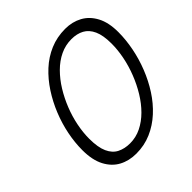

<svg xmlns="http://www.w3.org/2000/svg" viewBox="-257 -1196 1411 1411"><g transform="rotate(-45 448.5 -490.5)"><path d="M359 19Q284 19 225 -12.5Q166 -44 131 -110.5Q96 -177 96 -280Q96 -358 112.5 -441Q129 -524 161.5 -604.5Q194 -685 240.5 -756.5Q287 -828 346.5 -883Q406 -938 479 -969Q552 -1000 637 -1000Q711 -1000 769.5 -968Q828 -936 862.5 -871Q897 -806 897 -706Q897 -628 880.5 -543.5Q864 -459 832 -378Q800 -297 754 -225.5Q708 -154 648 -99Q588 -44 515.5 -12.5Q443 19 359 19ZM380 -67Q441 -67 496 -94Q551 -121 598 -168Q645 -215 682.5 -276.5Q720 -338 747 -407Q774 -476 788 -546.5Q802 -617 802 -682Q802 -768 779 -818.5Q756 -869 714.5 -891.5Q673 -914 616 -914Q554 -914 498.5 -887.5Q443 -861 395.5 -813.5Q348 -766 310.5 -705Q273 -644 246 -576Q219 -508 205 -438Q191 -368 191 -304Q191 -214 214.5 -162Q238 -110 281 -88.5Q324 -67 380 -67Z"/></g></svg>

Font: Playwrite CZ
Style: Regular
Weight: 400
Designer: Veronika Burian, José Scaglione
Foundry: TypeTogether
Version: Version 1.002